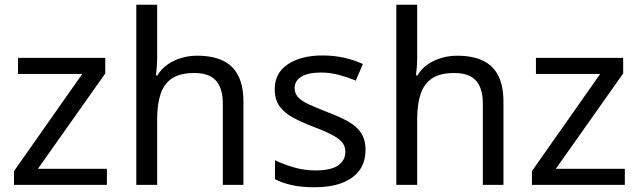

<svg xmlns="http://www.w3.org/2000/svg" viewBox="-20 -780 2695 810"><path d="M431 0H39V-58L327 -468H56V-536H424V-470L140 -68H431Z M643 -537Q643 -518 641.5 -498Q640 -478 638 -462H644Q661 -490 687 -508Q713 -526 745 -535.5Q777 -545 811 -545Q876 -545 919.5 -524.5Q963 -504 985 -461Q1007 -418 1007 -349V0H920V-343Q920 -408 891 -440Q862 -472 800 -472Q740 -472 706 -449.5Q672 -427 657.5 -383.5Q643 -340 643 -277V0H555V-760H643Z M1522 -148Q1522 -96 1496 -61Q1470 -26 1422 -8Q1374 10 1308 10Q1252 10 1211.5 1Q1171 -8 1140 -24V-104Q1172 -88 1217.5 -74.5Q1263 -61 1310 -61Q1377 -61 1407 -82.5Q1437 -104 1437 -140Q1437 -160 1426 -176Q1415 -192 1386.5 -208Q1358 -224 1305 -244Q1253 -264 1216 -284Q1179 -304 1159 -332Q1139 -360 1139 -404Q1139 -472 1194.5 -509Q1250 -546 1340 -546Q1389 -546 1431.5 -536.5Q1474 -527 1511 -510L1481 -440Q1447 -454 1410 -464Q1373 -474 1334 -474Q1280 -474 1251.5 -456.5Q1223 -439 1223 -409Q1223 -387 1236 -371.5Q1249 -356 1279.5 -341.5Q1310 -327 1361 -307Q1412 -288 1448 -268Q1484 -248 1503 -219.5Q1522 -191 1522 -148Z M1740 -537Q1740 -518 1738.5 -498Q1737 -478 1735 -462H1741Q1758 -490 1784 -508Q1810 -526 1842 -535.5Q1874 -545 1908 -545Q1973 -545 2016.5 -524.5Q2060 -504 2082 -461Q2104 -418 2104 -349V0H2017V-343Q2017 -408 1988 -440Q1959 -472 1897 -472Q1837 -472 1803 -449.5Q1769 -427 1754.5 -383.5Q1740 -340 1740 -277V0H1652V-760H1740Z M2616 0H2224V-58L2512 -468H2241V-536H2609V-470L2325 -68H2616Z"/></svg>

Font: hexubangla05
Style: Book
Weight: 400
Designer: Jelle Bosma - Monotype Design Team
Foundry: Monotype Imaging Inc.
Version: Version 2.003